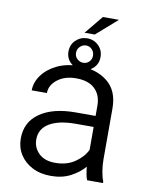

<svg xmlns="http://www.w3.org/2000/svg" viewBox="-89 -856 717 930"><g transform="rotate(10 270.0 -391.0)"><path d="M402.8 0Q397.9 -11.7 394.8 -29.1Q391.6 -46.4 390.1 -64.5Q364.3 -34.2 322.8 -12.2Q281.2 9.8 226.1 9.8Q173.3 9.8 134 -10.5Q94.7 -30.8 73 -65.4Q51.3 -100.1 51.3 -143.6Q51.3 -225.1 115.7 -269.5Q180.2 -314 290.5 -314H389.2V-364.7Q389.2 -416.5 357.7 -446.8Q326.2 -477.1 265.6 -477.1Q209.5 -477.1 173.6 -449Q137.7 -420.9 137.7 -382.3H63Q63 -421.4 88.6 -457Q114.3 -492.7 160.9 -515.4Q207.5 -538.1 269.5 -538.1Q354.5 -538.1 408.9 -494.6Q463.4 -451.2 463.4 -363.8V-113.3Q463.4 -86.4 468 -56.6Q472.7 -26.9 481 -6.8V0ZM235.8 -56.2Q292.5 -56.2 332.5 -83.7Q372.6 -111.3 389.2 -147.5V-259.8H301.8Q218.3 -259.8 172.1 -232.2Q126 -204.6 126 -152.3Q126 -112.3 154.5 -84.2Q183.1 -56.2 235.8 -56.2ZM266.6 -701.7 340.8 -792H419.9L316.9 -701.7ZM205.6 -598.6Q205.6 -632.8 229 -655Q252.4 -677.2 285.2 -677.2Q317.4 -677.2 340.3 -655Q363.3 -632.8 363.3 -598.6Q363.3 -565.4 340.3 -543.7Q317.4 -522 285.2 -522Q252.4 -522 229 -543.7Q205.6 -565.4 205.6 -598.6ZM242.7 -598.6Q242.7 -581.1 255.4 -569.1Q268.1 -557.1 285.2 -557.1Q302.2 -557.1 314.2 -569.1Q326.2 -581.1 326.2 -598.6Q326.2 -617.2 314.2 -629.6Q302.2 -642.1 285.2 -642.1Q268.1 -642.1 255.4 -629.6Q242.7 -617.2 242.7 -598.6Z"/></g></svg>

Font: Vazirmatn RD FD Light
Style: Regular
Weight: 300
Designer: Saber Rastikerdar
Foundry: Saber Rastikerdar
Version: Version 33.003